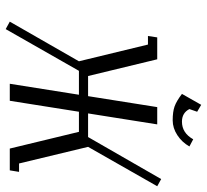

<svg xmlns="http://www.w3.org/2000/svg" viewBox="-46 -659 719 667"><g transform="rotate(90 313.5 -325.5)"><path d="M55.2 0 192.9 -240.2 134.8 -480H105L109.9 -512.2H186L244.1 -272H314L352.1 -512.2H412.1L374 -272H456.1L602.1 -525.9L627 -512.2L490.2 -272L547.9 -32.2H577.1L571.8 0H496.1L438 -240.2H368.2L330.1 0H271L309.1 -240.2H226.1L81.1 14.2ZM306.2 -598.1 344.2 -665 368.2 -650.9 358.9 -624Q372.1 -598.1 402.8 -598.1Q441.9 -598.1 463.9 -637.2L488.8 -624Q474.1 -598.1 449.5 -582Q424.8 -565.9 397.9 -565.9Q368.2 -565.9 349.6 -572.5Q331.1 -579.1 306.2 -598.1Z"/></g></svg>

Font: Gawaa
Style: Italic
Weight: 400
Designer: T. Christopher White
Version: Version 1.0